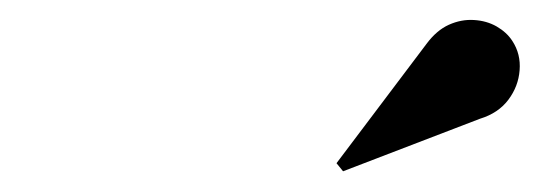

<svg xmlns="http://www.w3.org/2000/svg" viewBox="-20 -1011 540 190"><path d="M319.5 -841.5 313 -849.5 402 -967.5Q412 -981 424.2 -986.5Q436.5 -992 449 -991.2Q461.5 -990.5 471.5 -984.8Q481.5 -979 487 -970.5Q495.5 -957.5 494.2 -941.5Q493 -925.5 483 -912.2Q473 -899 455 -893.5Z"/></svg>

Font: Bodoni Moda 18pt SemiBold
Style: Italic
Weight: 600
Italic angle: -13°
Designer: Owen Earl
Foundry: indestructible type
Version: Version 2.005